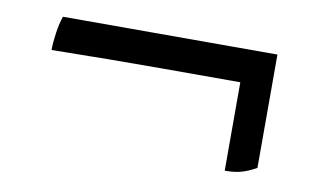

<svg xmlns="http://www.w3.org/2000/svg" viewBox="-41 -427 631 387"><g transform="rotate(10 275.0 -233.5)"><path d="M500 -358 489 -290Q377 -290 272.5 -290Q168 -290 50 -288Q50 -303 53 -323.5Q56 -344 61 -358ZM436 -343 500 -358V-126Q484 -117 470 -113Q456 -109 436 -109Z"/></g></svg>

Font: Vollkorn
Style: Bold
Weight: 700
Designer: Friedrich Althausen
Foundry: Friedrich Althausen
Version: Version 5.000